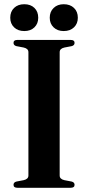

<svg xmlns="http://www.w3.org/2000/svg" viewBox="-20 -889 417 909"><path d="M262.5 -58Q262.5 -41 285 -36L319 -29.5Q333 -26 333 -14Q333 0 314.5 0H62.5Q44 0 44 -14Q44 -26 58 -29.5L92 -36Q114.5 -41 114.5 -58V-642Q114.5 -659 92 -664L58 -670.5Q44 -674 44 -686Q44 -700 62.5 -700H314.5Q333 -700 333 -686Q333 -674 319 -670.5L285 -664Q262.5 -659 262.5 -642ZM95 -742Q65 -742 46.8 -759.5Q28.5 -777 28.5 -805Q28.5 -834 46.8 -851.5Q65 -869 95 -869Q125 -869 143 -851.5Q161 -834 161 -805Q161 -777 143 -759.5Q125 -742 95 -742ZM281.5 -742Q252 -742 233.8 -759.5Q215.5 -777 215.5 -805Q215.5 -833.5 233.8 -851.2Q252 -869 281.5 -869Q312 -869 330.2 -851.5Q348.5 -834 348.5 -805Q348.5 -777 330.2 -759.5Q312 -742 281.5 -742Z"/></svg>

Font: Fraunces 72pt S000 SemiBold
Style: Regular
Weight: 600
Version: Version 1.000; ttfautohint (v1.8.3)